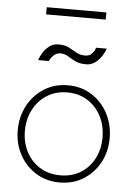

<svg xmlns="http://www.w3.org/2000/svg" viewBox="-54 -802 598 855"><g transform="rotate(5 244.5 -374.0)"><path d="M245 12Q185 12 138.5 -17Q92 -46 65.5 -95Q39 -144 39 -204Q39 -264 65.5 -313.8Q92 -363.5 138.5 -393Q185 -422.5 245 -422.5Q305 -422.5 351.2 -393Q397.5 -363.5 423.8 -313.8Q450 -264 450 -204Q450 -144 423.8 -95Q397.5 -46 351.2 -17Q305 12 245 12ZM245 -20Q297 -20 336 -44.2Q375 -68.5 396.5 -110.2Q418 -152 418 -204Q418 -256 396.5 -298.2Q375 -340.5 336 -365.5Q297 -390.5 245 -390.5Q193 -390.5 153.8 -365.5Q114.5 -340.5 92.8 -298.2Q71 -256 71 -204Q71 -152 92.8 -110.2Q114.5 -68.5 153.8 -44.2Q193 -20 245 -20ZM199.5 -561Q180.5 -561 167.8 -548Q155 -535 150.5 -522.5H102.5Q107.5 -539.5 118.8 -557.2Q130 -575 147 -587.5Q164 -600 186 -600Q216 -600 234.5 -590.2Q253 -580.5 269.2 -570.8Q285.5 -561 308.5 -561Q329 -561 340.2 -574.2Q351.5 -587.5 354.5 -600H402.5Q397 -583.5 385.2 -565.5Q373.5 -547.5 356 -535Q338.5 -522.5 316.5 -522.5Q286.5 -522.5 267.2 -532.2Q248 -542 232.8 -551.5Q217.5 -561 199.5 -561ZM120 -728.5V-760.5H386.5V-728.5Z"/></g></svg>

Font: League Spartan Extralight
Style: Regular
Weight: 200
Foundry: The League of Moveable Type
Version: Version 2.300; ttfautohint (v1.8.3)